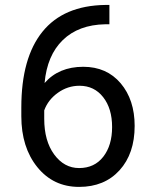

<svg xmlns="http://www.w3.org/2000/svg" viewBox="-20 -731 602 761"><path d="M294.9 -391.1Q248.5 -391.1 209.5 -363.3Q170.4 -335.4 155.3 -293.5V-260.3Q155.3 -172.4 194.8 -118.7Q234.4 -64.9 293.5 -64.9Q354.5 -64.9 389.4 -109.9Q424.3 -154.8 424.3 -227.5Q424.3 -300.8 388.9 -345.9Q353.5 -391.1 294.9 -391.1ZM413.6 -711.4V-634.8H397Q291.5 -632.8 229 -572.3Q166.5 -511.7 156.7 -401.9Q212.9 -466.3 310.1 -466.3Q402.8 -466.3 458.3 -400.9Q513.7 -335.4 513.7 -231.9Q513.7 -122.1 453.9 -56.2Q394 9.8 293.5 9.8Q191.4 9.8 127.9 -68.6Q64.5 -147 64.5 -270.5V-305.2Q64.5 -501.5 148.2 -605.2Q231.9 -709 397.5 -711.4Z"/></svg>

Font: MAUL
Style: Regular
Weight: 400
Designer: MAUL
Version: Version 1.0; 2020; ttfautohint (v1.8.3)